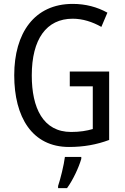

<svg xmlns="http://www.w3.org/2000/svg" viewBox="-20 -744 640 985"><path d="M338 -377V-301H456V-82C425 -73 390 -67 345 -67C201 -67 143 -190 143 -357C143 -543 218 -648 353 -648C404 -648 454 -632 500 -606L531 -679C479 -708 419 -724 353 -724C156 -724 53 -574 53 -358C53 -143 145 10 334 10C409 10 476 -2 540 -26V-377ZM397 71V61H313C308 102 290 175 278 210V221H324C354 180 384 116 397 71Z"/></svg>

Font: Noto Sans Lao UI Cond
Style: Regular
Weight: 400
Width: 3
Designer: Monotype Design Team
Foundry: Monotype Imaging Inc.
Version: Version 2.000